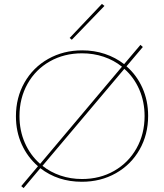

<svg xmlns="http://www.w3.org/2000/svg" viewBox="-20 -919 834 976"><path d="M733 -330Q733 -235 689.5 -158.5Q646 -82 569 -38.5Q492 5 396 5Q274 5 185 -64L100 37L88 27L173 -74Q120 -120 90.5 -185Q61 -250 61 -328Q61 -423 104.5 -499.5Q148 -576 225 -619.5Q302 -663 398 -663Q459 -663 513 -645Q567 -627 611 -593L694 -691L706 -680L623 -582Q675 -537 704 -472Q733 -407 733 -330ZM184 -86 600 -580Q559 -613 507 -630.5Q455 -648 397 -648Q306 -648 233.5 -607Q161 -566 120 -493Q79 -420 79 -329Q79 -255 106.5 -192.5Q134 -130 184 -86ZM715 -329Q715 -402 688 -464Q661 -526 612 -569L196 -76Q236 -44 287.5 -26.5Q339 -9 397 -9Q488 -9 560.5 -50.5Q633 -92 674 -165Q715 -238 715 -329ZM334 -726 498 -899 511 -889 345 -717Z"/></svg>

Font: Ysabeau Thin
Style: Regular
Weight: 200
Designer: Christian Thalmann (Catharsis Fonts)
Version: Version 0.003